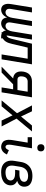

<svg xmlns="http://www.w3.org/2000/svg" viewBox="1258 -2046 796 3352"><g transform="rotate(90 1656.0 -370.0)"><path d="M150 8Q179 8 207 -5.5Q235 -19 254.5 -43.5Q274 -68 285 -96Q288 -68 299.5 -43.5Q311 -19 335 -5.5Q359 8 387 8Q412 8 437 -2Q462 -12 481 -32Q500 -52 512 -76Q514 -50 529 -29Q544 -8 568.5 0Q593 8 620 8H650V-68H633Q622 -68 613.5 -72Q605 -76 602.5 -85.5Q600 -95 601 -105L671 -530H585L529 -188Q526 -168 519.5 -148Q513 -128 502 -109.5Q491 -91 471.5 -79.5Q452 -68 432 -68Q410 -68 393 -81Q376 -94 372.5 -115.5Q369 -137 373 -160L434 -530H348L292 -188Q289 -168 282.5 -148Q276 -128 265 -109.5Q254 -91 234.5 -79.5Q215 -68 195 -68Q173 -68 156 -81Q139 -94 135.5 -115.5Q132 -137 136 -160L197 -530H111L53 -174Q48 -149 47 -124Q46 -99 51 -75.5Q56 -52 68.5 -32Q81 -12 103 -2Q125 8 150 8Z M540 0Q570 0 600 -3.5Q630 -7 657.5 -24.5Q685 -42 703 -69Q721 -96 730.5 -125Q740 -154 747 -184L811 -455H1005L930 0H1016L1103 -530H743L664 -201Q660 -183 655 -165.5Q650 -148 642.5 -130.5Q635 -113 621 -98.5Q607 -84 588.5 -80Q570 -76 552 -76Z M1144 0H1246L1452 -201H1539L1506 0H1592L1679 -530H1399Q1370 -530 1340 -521Q1310 -512 1285.5 -490.5Q1261 -469 1248.5 -440Q1236 -411 1231 -382Q1226 -349 1228.5 -317Q1231 -285 1247 -258.5Q1263 -232 1290.5 -217.5Q1318 -203 1350 -202ZM1369 -277Q1353 -277 1339 -284.5Q1325 -292 1319 -306.5Q1313 -321 1312.5 -337.5Q1312 -354 1315 -370Q1318 -391 1328 -411.5Q1338 -432 1358 -443.5Q1378 -455 1399 -455H1581L1552 -277Z M1733 0H1836L1994 -191L2084 0H2187L2051 -261L2275 -530H2171L2014 -339L1923 -530H1820L1956 -269Z M2545 8Q2573 8 2600.5 -5.5Q2628 -19 2646.5 -42.5Q2665 -66 2677 -93L2601 -127Q2596 -114 2589 -101Q2582 -88 2570.5 -78Q2559 -68 2545 -68Q2529 -68 2519 -80Q2509 -92 2507 -107.5Q2505 -123 2506 -139Q2507 -155 2509 -171L2569 -530H2375V-455H2470L2425 -183Q2420 -149 2421 -115Q2422 -81 2436.5 -51.5Q2451 -22 2481 -7Q2511 8 2545 8ZM2560 -623Q2574 -623 2587.5 -627.5Q2601 -632 2610 -644Q2619 -656 2621 -670Q2625 -690 2619.5 -709Q2614 -728 2597 -738Q2580 -748 2560 -748Q2546 -748 2532.5 -743Q2519 -738 2510 -726Q2501 -714 2499 -700Q2496 -680 2501.5 -661Q2507 -642 2523.5 -632.5Q2540 -623 2560 -623Z M2986 8Q3014 8 3042.5 4.5Q3071 1 3099 -8.5Q3127 -18 3152.5 -35Q3178 -52 3193.5 -78Q3209 -104 3214 -132Q3219 -162 3212 -191Q3205 -220 3184.5 -240Q3164 -260 3138 -272Q3162 -279 3184 -292Q3206 -305 3220 -327Q3234 -349 3238 -373Q3244 -410 3232 -445Q3220 -480 3191 -501Q3162 -522 3126 -530Q3090 -538 3053 -538Q3020 -538 2986 -532Q2952 -526 2920.5 -508.5Q2889 -491 2864.5 -464Q2840 -437 2826.5 -404.5Q2813 -372 2808 -339L2790 -229Q2783 -191 2785 -153.5Q2787 -116 2803 -83.5Q2819 -51 2847.5 -29.5Q2876 -8 2912 0Q2948 8 2986 8ZM2988 -68Q2959 -68 2932.5 -77Q2906 -86 2890 -108.5Q2874 -131 2871.5 -159.5Q2869 -188 2874 -217L2892 -327Q2896 -354 2909 -381Q2922 -408 2945 -428Q2968 -448 2996.5 -455.5Q3025 -463 3052 -463Q3072 -463 3090.5 -459Q3109 -455 3125 -446Q3141 -437 3149 -419.5Q3157 -402 3153 -383Q3151 -367 3140.5 -353Q3130 -339 3114.5 -331Q3099 -323 3083 -318.5Q3067 -314 3051 -312.5Q3035 -311 3019 -311H2957L2944 -236H3007Q3030 -236 3052.5 -232Q3075 -228 3094 -218Q3113 -208 3123.5 -188Q3134 -168 3130 -145Q3127 -128 3116 -113Q3105 -98 3089 -89.5Q3073 -81 3056 -76.5Q3039 -72 3022 -70Q3005 -68 2988 -68Z"/></g></svg>

Font: Iosevka Sparkle
Style: Italic
Weight: 400
Italic angle: -9°
Designer: Belleve Invis
Foundry: Belleve Invis
Version: Version 4.5.0; ttfautohint (v1.8.3)